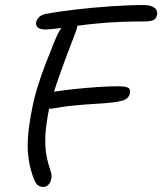

<svg xmlns="http://www.w3.org/2000/svg" viewBox="-20 -731 643 761"><path d="M151 10Q132 10 122 -6Q112 -22 101 -63Q94 -90 91 -123Q88 -156 92 -200Q96 -244 108 -304Q116 -345 130 -390Q144 -435 162 -481.5Q180 -528 198 -572Q211 -603 223 -620Q179 -614 159 -614Q147 -614 138 -617.5Q129 -621 125.5 -627.5Q122 -634 123 -642Q126 -654 134 -662.5Q142 -671 158 -675Q209 -685 277.5 -693Q346 -701 418 -706Q490 -711 549 -711Q569 -711 581.5 -706Q594 -701 599.5 -692Q605 -683 602 -671Q600 -658 589 -652Q578 -646 553 -646Q447 -646 367 -638Q322 -634 287 -629Q285 -618 280 -604Q267 -570 250.5 -527Q234 -484 218 -438Q205 -402 194 -368Q195 -368 197 -368Q236 -374 280 -378.5Q324 -383 367.5 -386Q411 -389 448 -389Q478 -389 488 -383Q498 -377 495 -362Q491 -341 469 -333.5Q447 -326 397 -322Q348 -319 314.5 -316.5Q281 -314 255 -311Q229 -308 202 -303Q186 -300 175 -300Q171 -284 169 -270Q160 -218 159.5 -181Q159 -144 163.5 -118.5Q168 -93 173.5 -76Q179 -59 182.5 -46.5Q186 -34 183 -22Q181 -9 172.5 0.5Q164 10 151 10Z"/></svg>

Font: Shantell Sans Light Light
Style: Italic
Weight: 300
Italic angle: -11°
Version: Version 1.008;[ac192a2d6]